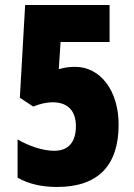

<svg xmlns="http://www.w3.org/2000/svg" viewBox="-20 -734 535 764"><path d="M279 -468C264 -468 242 -467 214 -459L221 -567H416V-714H80L59 -345L112 -310C140 -321 165 -327 189 -327C251 -327 282 -292 282 -232C282 -167 251 -134 196 -134C150 -134 95 -153 50 -179V-27C94 -2 146 10 207 10C373 10 452 -78 452 -238C452 -374 379 -468 279 -468Z"/></svg>

Font: Noto Sans Thai ExtCond Blk
Style: Regular
Weight: 900
Width: 2
Designer: Monotype Design Team
Foundry: Monotype Imaging Inc.
Version: Version 2.002